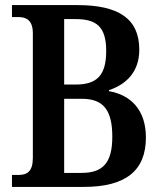

<svg xmlns="http://www.w3.org/2000/svg" viewBox="-20 -734 635 754"><path d="M27 0H309C474 0 553 -64 553 -194C553 -302 494 -361 408 -376V-380C474 -402 527 -450 527 -539C527 -662 444 -714 284 -714H27V-667H52C81 -667 109 -657 109 -603V-114C109 -61 87 -47 53 -47H27ZM278 -402H232V-659H277C359 -659 397 -629 397 -534C397 -442 364 -402 278 -402ZM300 -55H232V-346H302C388 -346 421 -299 421 -197C421 -93 383 -55 300 -55Z"/></svg>

Font: Noto Serif Bengali Condensed
Style: Regular
Weight: 400
Width: 3
Designer: Juan Bruce, Universal Thirst, Indian Type Foundry and the Monotype Design Team.
Foundry: Monotype Imaging Inc.
Version: Version 2.003